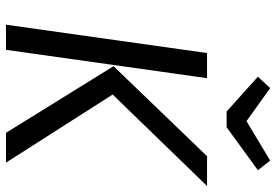

<svg xmlns="http://www.w3.org/2000/svg" viewBox="-164 -780 944 657"><g transform="rotate(90 308.5 -452.0)"><path d="M162 -688H248L151 0H65ZM207 -368 515 -688H617L304 -365L537 0H435ZM563 -862 416 -755H362L243 -862L282 -904L395 -823L530 -904Z"/></g></svg>

Font: Fira Sans Book
Style: Italic
Weight: 350
Italic angle: -8°
Designer: bBox Type GmbH & Carrois Corporate GbR & Edenspiekermann AG
Foundry: bBox Type GmbH & Carrois Corporate GbR & Edenspiekermann AG
Version: Version 4.301